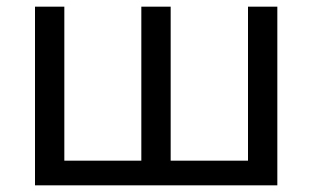

<svg xmlns="http://www.w3.org/2000/svg" viewBox="-20 -556 938 576"><path d="M812 -536V0H85V-536H173V-74H404V-536H492V-74H724V-536Z"/></svg>

Font: Noto Sans
Style: Regular
Weight: 400
Designer: Monotype Design Team
Foundry: Monotype Imaging Inc.
Version: Version 2.007